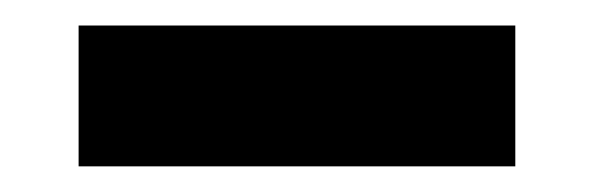

<svg xmlns="http://www.w3.org/2000/svg" viewBox="-20 -385 460 149"><path d="M41 -255.9V-365.2H379.9V-255.9Z"/></svg>

Font: TASA Orbiter Display SemiBold
Style: Regular
Weight: 600
Designer: Weizhong Zhang
Version: Version 1.000;Glyphs 3.1.2 (3151)